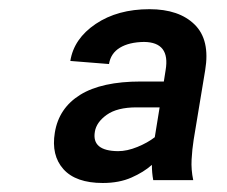

<svg xmlns="http://www.w3.org/2000/svg" viewBox="-20 -742 501 424"><path d="M315.4 -377.9Q297.4 -361.8 270.3 -349.9Q243.2 -337.9 207 -337.9Q147.5 -337.9 120.1 -368.4Q92.8 -398.9 101.1 -449.2Q109.9 -503.4 157.2 -532.7Q204.6 -562 291 -562H341.8L345.7 -586.9Q356.4 -648.9 297.9 -649.4Q265.1 -648.9 244.9 -636.7Q224.6 -624.5 220.7 -600.6L135.3 -607.4Q143.1 -656.7 191.4 -689.2Q239.7 -721.7 310.1 -721.7Q375.5 -721.7 409.9 -687.7Q444.3 -653.8 433.1 -586.9L407.7 -433.6Q404.3 -412.1 403.1 -389.6Q401.9 -367.2 406.7 -344.2H318.4Q315.4 -360.4 315.4 -377.9ZM332.5 -504.9H281.7Q238.8 -504.9 215.8 -488.5Q192.9 -472.2 189.5 -451.2Q182.1 -408.7 240.7 -408.2Q260.7 -408.2 283.4 -417.5Q306.2 -426.8 321.8 -439Z"/></svg>

Font: Inter Display
Style: Bold Italic
Weight: 700
Italic angle: -9.39999°
Designer: Rasmus Andersson
Foundry: rsms
Version: Version 4.000;git-a52131595